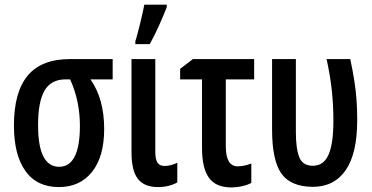

<svg xmlns="http://www.w3.org/2000/svg" viewBox="-20 -796 1602 827"><path d="M428.7 -240.7Q428.7 -121.1 376.5 -55.7Q324.2 9.8 233.9 9.8Q138.7 9.8 89.4 -59.6Q40 -128.9 40 -255.4Q40 -399.4 99.4 -470.5Q158.7 -541.5 281.7 -541.5H465.3V-454.1H369.6Q428.7 -370.6 428.7 -240.7ZM144 -257.3Q144 -165 167.2 -121.3Q190.4 -77.6 234.4 -77.6Q324.2 -77.6 324.2 -254.4Q324.2 -360.8 282.2 -454.1H262.2Q200.2 -454.1 172.1 -406.2Q144 -358.4 144 -257.3Z M648.9 -541.5V-142.6Q648.9 -109.4 658.4 -95.2Q668 -81.1 688.5 -81.1Q702.6 -81.1 717.8 -85.2Q732.9 -89.4 743.7 -95.2V-10.3Q708 9.8 660.2 9.8Q601.6 9.8 574 -25.4Q546.4 -60.5 546.4 -141.1V-541.5ZM563 -606V-619.1Q566.9 -629.9 572.5 -651.4Q578.1 -672.9 584.2 -697.5Q590.3 -722.2 595 -743.7Q599.6 -765.1 601.6 -775.9H698.2V-764.6Q683.6 -728 664.6 -685.3Q645.5 -642.6 625 -606Z M1074.7 -541.5V-454.1H952.6V-165.5Q952.6 -79.6 1003.9 -79.6Q1031.2 -79.6 1062.5 -91.8V-8.3Q1047.4 0.5 1023.2 5.9Q999 11.2 975.6 11.2Q909.7 11.2 879.9 -30.3Q850.1 -71.8 850.1 -159.7V-454.1H755.9V-499.5L811 -541.5Z M1326.7 8.8Q1231.9 7.8 1192.1 -48.3Q1152.3 -104.5 1151.9 -235.8V-541.5H1254.4V-226.1Q1254.4 -156.2 1269 -119.1Q1283.7 -82 1327.6 -82Q1373.5 -82 1394.8 -128.9Q1416 -175.8 1416 -276.9Q1416 -342.3 1409.2 -406.5Q1402.3 -470.7 1386.7 -541.5H1488.8Q1500 -488.3 1506.3 -447.3Q1512.7 -406.2 1515.6 -366.7Q1518.6 -327.1 1518.6 -278.3Q1518.6 -134.8 1469 -63Q1419.4 8.8 1326.7 8.8Z"/></svg>

Font: Open Sans Condensed SemiBold
Style: Regular
Weight: 600
Width: 3
Designer: Monotype Design Team
Foundry: Monotype Imaging Inc.
Version: Version 3.000; ttfautohint (v1.8.4)